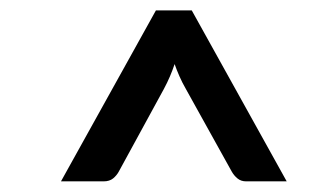

<svg xmlns="http://www.w3.org/2000/svg" viewBox="-20 -740 620 370"><path d="M532.5 -390.5H454.5Q444.5 -390.5 437.8 -396Q431 -401.5 426.5 -409.5L338.5 -568Q331 -581 325.8 -593Q320.5 -605 316.5 -616.5Q312.5 -604.5 307.5 -592.8Q302.5 -581 295.5 -568L209 -409.5Q205 -402 198 -396.2Q191 -390.5 179.5 -390.5H97.5L280.5 -720H349.5Z"/></svg>

Font: Lato Semibold
Style: Italic
Weight: 600
Italic angle: -7°
Designer: Lukasz Dziedzic
Foundry: tyPoland Lukasz Dziedzic
Version: Version 2.006; 2014-01-15